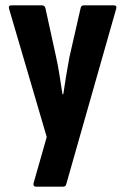

<svg xmlns="http://www.w3.org/2000/svg" viewBox="-20 -514 469 719"><path d="M114 185Q109 185 106.5 181Q104 177 106 171L155 -1L14 -481Q10 -494 23 -494H137Q147 -494 150 -484L190 -301Q197 -269 203 -232Q209 -195 214 -161H217Q222 -195 228 -232Q234 -269 240 -300L282 -484Q284 -494 294 -494H406Q419 -494 415 -481L228 176Q226 185 216 185Z"/></svg>

Font: Sofia Sans Condensed ExtraBold
Style: Regular
Weight: 800
Designer: Botio Nikoltchev, Ani Petrova
Foundry: lettersoup
Version: Version 4.101